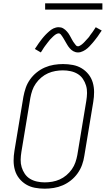

<svg xmlns="http://www.w3.org/2000/svg" viewBox="-20 -1129 640 1157"><path d="M249 8Q219 8 190 2.5Q161 -3 137 -17.5Q113 -32 95.5 -54Q78 -76 70 -103.5Q62 -131 62 -160.5Q62 -190 67 -220L121 -546Q126 -573 135 -599.5Q144 -626 161 -650Q178 -674 201 -692.5Q224 -711 250.5 -722.5Q277 -734 305 -738.5Q333 -743 360 -743Q390 -743 419 -737.5Q448 -732 472 -717.5Q496 -703 513.5 -681Q531 -659 539 -631.5Q547 -604 547 -574.5Q547 -545 542 -515L488 -189Q484 -162 474.5 -135.5Q465 -109 448 -85Q431 -61 408 -42.5Q385 -24 358.5 -12.5Q332 -1 304 3.5Q276 8 249 8ZM250 -30Q272 -30 295 -34Q318 -38 339.5 -47.5Q361 -57 380 -73Q399 -89 413 -109Q427 -129 434.5 -151Q442 -173 446 -195L500 -521Q504 -545 504.5 -568.5Q505 -592 498.5 -613.5Q492 -635 479.5 -653.5Q467 -672 448 -683.5Q429 -695 406 -700Q383 -705 359 -705Q337 -705 314 -701Q291 -697 269.5 -687.5Q248 -678 229 -662Q210 -646 196 -626Q182 -606 174.5 -584Q167 -562 163 -540L109 -214Q105 -190 104.5 -166.5Q104 -143 110.5 -121.5Q117 -100 129.5 -81.5Q142 -63 161 -51.5Q180 -40 203 -35Q226 -30 250 -30ZM450 -813Q442 -813 435 -815Q428 -817 421.5 -820.5Q415 -824 410 -828.5Q405 -833 400 -838.5Q395 -844 391 -850Q387 -856 383.5 -862Q380 -868 376.5 -874Q373 -880 369 -887Q365 -894 361 -900.5Q357 -907 353.5 -912Q350 -917 345.5 -922.5Q341 -928 333 -928Q329 -928 324 -926Q319 -924 315.5 -921.5Q312 -919 308 -916Q304 -913 300 -909Q296 -905 293.5 -902.5Q291 -900 288.5 -897.5Q286 -895 283 -892Q280 -889 277.5 -885.5Q275 -882 272 -878.5Q269 -875 266 -871Q263 -867 260 -863Q257 -859 253.5 -854.5Q250 -850 246.5 -845Q243 -840 240 -835Q237 -830 233.5 -824.5Q230 -819 226 -813L190 -834Q197 -843 202 -851.5Q207 -860 213 -868Q219 -876 224 -883Q229 -890 234 -896Q239 -902 244 -908Q249 -914 254 -919Q259 -924 263.5 -928.5Q268 -933 275 -939Q282 -945 288 -949.5Q294 -954 301.5 -957.5Q309 -961 317 -963Q325 -965 333 -965Q341 -965 347.5 -963.5Q354 -962 361 -958Q368 -954 373 -949.5Q378 -945 383 -939.5Q388 -934 392 -928.5Q396 -923 399.5 -916.5Q403 -910 406.5 -904Q410 -898 413.5 -891Q417 -884 421 -878Q425 -872 429 -867Q433 -862 437.5 -856Q442 -850 450 -850Q454 -850 459 -852.5Q464 -855 467 -857Q470 -859 474 -862Q478 -865 482.5 -869.5Q487 -874 489 -876Q491 -878 493.5 -881Q496 -884 499 -887Q502 -890 504.5 -893Q507 -896 510.5 -899.5Q514 -903 517 -907Q520 -911 522.5 -915.5Q525 -920 529 -924.5Q533 -929 536 -933.5Q539 -938 542.5 -943Q546 -948 549.5 -953.5Q553 -959 557 -965L593 -945Q586 -936 580.5 -927Q575 -918 569.5 -910.5Q564 -903 558.5 -896Q553 -889 548 -882.5Q543 -876 538 -870.5Q533 -865 528.5 -860Q524 -855 519.5 -850Q515 -845 508 -839Q501 -833 495 -829Q489 -825 481 -821Q473 -817 465.5 -815Q458 -813 450 -813ZM252 -1071V-1109H597V-1071Z"/></svg>

Font: Iosevka XLt Ex Obl
Style: Regular
Weight: 200
Width: 7
Italic angle: -9°
Monospace: yes
Designer: Belleve Invis
Foundry: Belleve Invis
Version: Version 32.5.0; ttfautohint (v1.8.4)